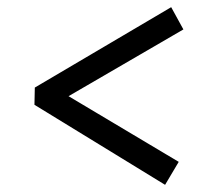

<svg xmlns="http://www.w3.org/2000/svg" viewBox="-20 -552 622 535"><path d="M440 -37 76 -260 77 -308 457 -532 491 -470 171 -284 478 -101Z"/></svg>

Font: Literata Medium
Style: Italic
Weight: 500
Italic angle: -2°
Designer: Latin by Veronika Burian and Jose Scaglione. Greek by Irene Vlachou. Cyrillic by Vera Evstafieva
Foundry: TypeTogether
Version: Version 3.103;gftools[0.9.29]